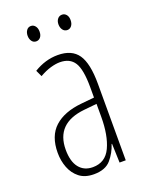

<svg xmlns="http://www.w3.org/2000/svg" viewBox="-136 -769 647 847"><g transform="rotate(-20 188.0 -345.0)"><path d="M184 -539Q250 -539 279 -497Q308 -455 308 -359V0H279L276 -89H274Q262 -51 236 -20.5Q210 10 156 10Q114 10 88 -10.5Q62 -31 49.5 -63.5Q37 -96 37 -133Q37 -212 82 -253Q127 -294 210 -302L271 -308V-356Q271 -440 250 -473Q229 -506 182 -506Q163 -506 138.5 -499Q114 -492 86 -476L72 -506Q126 -539 184 -539ZM212 -272Q75 -258 75 -134Q75 -79 98 -50Q121 -21 162 -21Q221 -21 246.5 -75.5Q272 -130 272 -218V-278ZM89 -664Q89 -679 96.5 -689.5Q104 -700 117 -700Q129 -700 137 -690Q145 -680 145 -664Q145 -647 137 -637.5Q129 -628 117 -628Q104 -628 96.5 -638.5Q89 -649 89 -664ZM234 -665Q234 -680 242 -690Q250 -700 263 -700Q275 -700 283 -690.5Q291 -681 291 -665Q291 -648 283 -638Q275 -628 263 -628Q250 -628 242 -638.5Q234 -649 234 -665Z"/></g></svg>

Font: Noto Sans Lao ExtraCondensed ExtraLight
Style: Regular
Weight: 200
Width: 2
Designer: Monotype Design Team
Foundry: Monotype Imaging Inc.
Version: Version 2.003; ttfautohint (v1.8.4.7-5d5b)